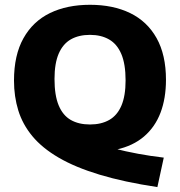

<svg xmlns="http://www.w3.org/2000/svg" viewBox="-20 -622 733 782"><path d="M621 140Q485 119.5 385.8 89.5Q286.5 59.5 219.2 20.2Q152 -19 112 -67.2Q72 -115.5 54.5 -172.2Q37 -229 37 -294Q37 -397.5 75.5 -466.2Q114 -535 183.5 -568.8Q253 -602.5 346.5 -602.5Q440.5 -602.5 510 -568.8Q579.5 -535 617.8 -466.8Q656 -398.5 656 -297Q656 -221.5 633.8 -163Q611.5 -104.5 566.5 -66Q521.5 -27.5 453.8 -12.8Q386 2 295.5 -10.5L346.5 -47.5Q392.5 -30.5 442.2 -17.8Q492 -5 543.5 4.5Q595 14 647 20ZM346.5 -115Q392.5 -115 425 -133.5Q457.5 -152 474.5 -191.8Q491.5 -231.5 491.5 -294.5Q491.5 -361 474.2 -401.8Q457 -442.5 424.5 -461.2Q392 -480 346.5 -480Q301 -480 268.8 -461.8Q236.5 -443.5 219.2 -403.8Q202 -364 202 -300.5Q202 -233.5 219 -192.8Q236 -152 268.2 -133.5Q300.5 -115 346.5 -115Z"/></svg>

Font: Encode Sans SC Condensed Thin
Style: Bold
Weight: 700
Version: Version 3.002